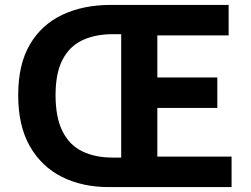

<svg xmlns="http://www.w3.org/2000/svg" viewBox="-20 -761 1021 781"><path d="M422 0Q315 0 232 -41.5Q149 -83 101.5 -166Q54 -249 54 -374Q54 -499 101.5 -580Q149 -661 234 -701Q319 -741 430 -741H910V-617H620V-446H864V-322H620V-124H922V0ZM438 -120H473V-622H438Q368 -622 315.5 -597.5Q263 -573 234.5 -518.5Q206 -464 206 -374Q206 -283 234.5 -226.5Q263 -170 315.5 -145Q368 -120 438 -120Z"/></svg>

Font: Noto Sans TC Thin
Style: Bold
Weight: 700
Version: Version 2.004-H2;hotconv 1.0.118;makeotfexe 2.5.65603